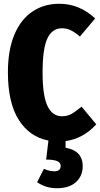

<svg xmlns="http://www.w3.org/2000/svg" viewBox="-20 -733 531 1019"><path d="M328 16V51Q419 67 419 149Q419 201 383 233.5Q347 266 282 266Q223 266 177 234L213 163Q241 176 269 176Q302 176 302 147Q302 130 283.5 122Q265 114 225 114L237 13Q137 -6 79.5 -97Q22 -188 22 -349Q22 -468 56.5 -549.5Q91 -631 152.5 -672Q214 -713 295 -713Q402 -713 485 -635L404 -539Q379 -561 356.5 -572Q334 -583 309 -583Q257 -583 231.5 -529Q206 -475 206 -349Q206 -225 232 -170.5Q258 -116 309 -116Q337 -116 358.5 -128Q380 -140 413 -167L491 -73Q421 3 328 16Z"/></svg>

Font: Fira Sans Extra Condensed ExtraBold
Style: Regular
Weight: 800
Width: 1
Designer: Carrois Corporate & Edenspiekermann AG
Foundry: Carrois Corporate GbR & Edenspiekermann AG
Version: Version 4.203